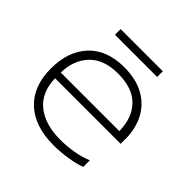

<svg xmlns="http://www.w3.org/2000/svg" viewBox="-161 -764 930 930"><g transform="rotate(45 303.5 -299.0)"><path d="M159 -613H448V-574H159ZM55 -239Q55 -357 119.5 -426Q184 -495 303 -495Q383 -495 439 -464Q495 -433 523.5 -378Q552 -323 552 -253V-220H103Q105 -125 166 -76Q227 -27 331 -27Q378 -27 423 -35Q468 -43 503 -58V-13Q474 -1 423.5 7Q373 15 327 15Q198 15 126.5 -51.5Q55 -118 55 -239ZM504 -259Q503 -348 453 -400Q403 -452 303 -452Q205 -452 154.5 -398Q104 -344 103 -259Z"/></g></svg>

Font: Prompt ExtraLight
Style: Regular
Weight: 275
Designer: Katatrad Team
Foundry: CadsonDemak
Version: Version 1.000